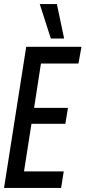

<svg xmlns="http://www.w3.org/2000/svg" viewBox="-22 -932 424 952"><path d="M-2 0 108 -700H382L367 -617H181L147 -397H315L302 -318H134L97 -82H294L281 0ZM230 -741 175 -912H260L296 -741Z"/></svg>

Font: Georama Condensed Medium
Style: Italic
Weight: 500
Width: 3
Italic angle: -9°
Designer: Jean-Baptiste Levee
Foundry: Production Type
Version: Version 1.000